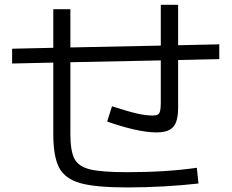

<svg xmlns="http://www.w3.org/2000/svg" viewBox="-20 -780 978 811"><path d="M205.1 -213.9V-515.6L31.2 -511.7V-574.2L205.1 -578.1V-741.2H277.3V-579.6L659.2 -587.4V-759.8H732.4V-588.9L906.2 -592.8V-530.3L732.4 -526.4V-325.2Q732.4 -286.6 723.6 -263.9Q714.8 -241.2 695.1 -231Q675.3 -220.7 640.6 -220.7Q601.6 -220.7 547.4 -232.9Q493.2 -245.1 432.6 -266.6L453.1 -331.1Q522.5 -308.6 559.6 -300.3Q596.7 -292 625 -292Q639.6 -292 646.5 -295.9Q653.3 -299.8 656.2 -311Q659.2 -322.3 659.2 -346.7V-524.9L277.3 -517.1V-213.9Q277.3 -141.6 294.7 -108.9Q312 -76.2 360.8 -64.5Q409.7 -52.7 517.6 -52.7Q681.6 -52.7 811.5 -71.3L818.4 -4.9Q750.5 2.9 672.4 7.3Q594.2 11.7 517.6 11.7Q384.8 11.7 319.8 -6.3Q254.9 -24.4 230 -71.3Q205.1 -118.2 205.1 -213.9Z"/></svg>

Font: Pretendard
Style: Regular
Weight: 400
Designer: Base glyphs from Inter by Rasmus Andersson; Hangeul glyphs from Noto Sans CJK(Source Han Sans) by Jang Soo-young and Kan
Foundry: Kil Hyung-jin
Version: Version 1.309